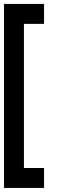

<svg xmlns="http://www.w3.org/2000/svg" viewBox="-20 -840 341 960"><path d="M200.2 -720.7Q200.2 -753.9 200.2 -820.3Q133.8 -820.3 0 -820.3Q0 -513.7 0 99.6Q66.4 99.6 200.2 99.6Q200.2 66.4 200.2 0Q167 0 99.6 0Q99.6 -240.2 99.6 -720.7Q133.8 -720.7 200.2 -720.7Z"/></svg>

Font: Encounter VC
Style: Regular
Weight: 400
Designer: Silver Alicorn
Version: Version 1.0